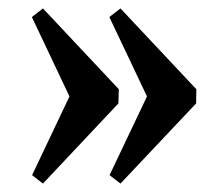

<svg xmlns="http://www.w3.org/2000/svg" viewBox="-20 -437 515 456"><path d="M261.2 -191.4 82 -1 56.2 -21 145 -208 55.7 -396.5 82 -417 262.2 -225.1ZM445.8 -191.4 266.1 -1 240.2 -21 329.1 -208 239.7 -396.5 266.1 -417 446.3 -225.1Z"/></svg>

Font: Dai Banna SIL SemiBold
Style: Regular
Weight: 600
Designer: Victor Gaultney
Foundry: SIL International
Version: Version 4.000